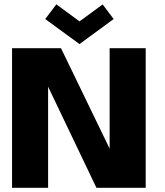

<svg xmlns="http://www.w3.org/2000/svg" viewBox="-20 -888 778 908"><path d="M194 -798 246.5 -867.5 356 -787 465.5 -867 517.5 -798 356 -679.5ZM436 0 207.5 -478V0H37V-660H268.5L498.5 -185V-660H669V0Z"/></svg>

Font: League Spartan ExtraBold
Style: Regular
Weight: 800
Foundry: The League of Moveable Type
Version: Version 2.002